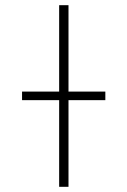

<svg xmlns="http://www.w3.org/2000/svg" viewBox="-20 -720 491 740"><path d="M65 -334V-367H386V-334ZM208 0V-700H244V0Z"/></svg>

Font: Overpass Thin
Style: Regular
Weight: 250
Designer: Delve Withrington, Dave Bailey, Thomas Jockin
Foundry: Delve Fonts LLC
Version: Version 4.000